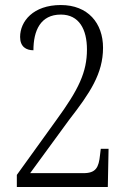

<svg xmlns="http://www.w3.org/2000/svg" viewBox="-20 -744 512 764"><path d="M47 0H409L412 -152H381L378 -127C373 -78 362 -55 312 -55H100L255 -267C338 -374 390 -451 390 -554C390 -652 330 -724 222 -724C112 -724 60 -659 60 -597C60 -558 84 -544 113 -544C113 -622 141 -686 222 -686C295 -686 326 -627 326 -547C326 -457 293 -388 204 -266L47 -48Z"/></svg>

Font: Noto Serif Devanagari Condensed Light
Style: Regular
Weight: 300
Width: 3
Designer: Universal Thirst, Indian Type Foundry and the Monotype Design Team
Foundry: Monotype Imaging Inc.
Version: Version 2.004